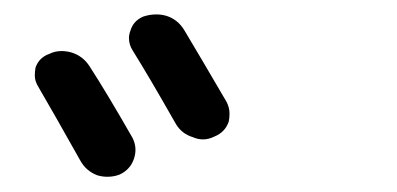

<svg xmlns="http://www.w3.org/2000/svg" viewBox="-20 -876 540 261"><path d="M32.2 -757.8Q27.3 -765.6 27.3 -773.4Q27.3 -778.3 28.3 -784.2Q33.2 -797.9 46.9 -802.7Q54.7 -806.6 63.5 -806.6Q70.3 -806.6 77.1 -804.7Q92.8 -799.8 101.6 -786.1Q125 -750 160.2 -688.5Q167 -674.8 162.1 -660.2Q157.2 -645.5 142.6 -638.7Q134.8 -635.7 126 -635.7Q119.1 -635.7 112.3 -637.7Q96.7 -643.6 88.9 -658.2Q52.7 -722.7 32.2 -757.8ZM160.2 -807.6Q155.3 -815.4 155.3 -824.2Q155.3 -829.1 157.2 -834Q161.1 -847.7 174.8 -853.5Q183.6 -856.4 192.4 -856.4Q199.2 -856.4 206.1 -854.5Q221.7 -849.6 230.5 -835Q251 -800.8 288.1 -737.3Q292 -729.5 292 -721.7Q292 -715.8 291 -710.9Q286.1 -696.3 271.5 -690.4Q263.7 -686.5 255.9 -686.5Q249 -686.5 242.2 -689.5Q226.6 -694.3 218.8 -708Q181.6 -773.4 160.2 -807.6Z"/></svg>

Font: Gen Jyuu Gothic P Medium
Style: Regular
Weight: 500
Designer: [Source Han Sans]
Ryoko NISHIZUKA  (kana & ideographs); Paul D. Hunt (Latin, Greek & Cyrillic); Wenlong ZHANG  (bopomofo
Version: Version 1.002.20150607